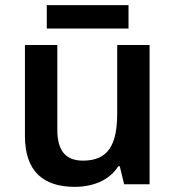

<svg xmlns="http://www.w3.org/2000/svg" viewBox="-20 -717 682 747"><path d="M480 -697H162V-606H480ZM562 -542H436V-277C436 -158 404 -92 303 -92C234 -92 203 -132 203 -213V-542H77V-188C77 -50 149 10 271 10C339 10 405 -14 440 -70H446L463 0H562Z"/></svg>

Font: Noto Sans Vithkuqi SemiBold
Style: Regular
Weight: 600
Version: Version 1.001